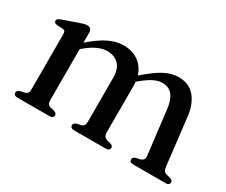

<svg xmlns="http://www.w3.org/2000/svg" viewBox="-85 -708 1102 936"><g transform="rotate(30 466.0 -240.0)"><path d="M211 -450V-68.5Q211 -55 216 -48.5Q221 -42 230.5 -39L253 -34Q268.5 -28.5 268.5 -17Q268.5 0 245.5 0H67Q55.5 0 50.2 -4.5Q45 -9 45 -16.5Q45 -22.5 49 -26.8Q53 -31 62 -34L85.5 -39Q95.5 -42 100.5 -48.5Q105.5 -55 105.5 -68.5V-379.5Q105.5 -390.5 101.8 -395.5Q98 -400.5 89.5 -401.5L55.5 -403Q47 -404.5 43.2 -408Q39.5 -411.5 39.5 -417Q39.5 -423.5 43.8 -427.8Q48 -432 59 -436L142.5 -465.5Q158 -471 167.8 -473.5Q177.5 -476 185.5 -476Q198 -476 204.5 -469Q211 -462 211 -450ZM196.5 -344 177 -363.5 199 -382.5Q259 -436.5 303.2 -458.2Q347.5 -480 388.5 -480Q452 -480 490 -440.2Q528 -400.5 528 -332.5V-70.5Q528 -56 533.8 -49Q539.5 -42 550 -38.5L570.5 -33.5Q585.5 -28.5 585.5 -17Q585.5 0 563 0H386.5Q363.5 0 363.5 -17Q363.5 -28.5 379 -34L402 -39Q413 -42 417.8 -49.2Q422.5 -56.5 422.5 -70.5V-316.5Q422.5 -366.5 398.2 -391.2Q374 -416 333.5 -416Q308 -416 279.5 -403.2Q251 -390.5 218 -362.5ZM513.5 -344 494.5 -363.5 516 -382.5Q574.5 -435 616.5 -457.5Q658.5 -480 697.5 -480Q758 -480 791 -440Q824 -400 831.5 -332.5L862 -70.5Q864 -56 868.8 -48.8Q873.5 -41.5 884 -38.5L905 -33.5Q913.5 -31 917.8 -26.8Q922 -22.5 922 -16.5Q922 -9 916.8 -4.5Q911.5 0 899.5 0H719.5Q696.5 0 696.5 -17Q696.5 -28.5 712 -34L735.5 -39Q746 -42 751.8 -49.2Q757.5 -56.5 756 -70.5L726.5 -316.5Q720.5 -366 700.5 -391Q680.5 -416 642.5 -416Q619.5 -416 593.2 -402.5Q567 -389 535 -362.5Z"/></g></svg>

Font: Fraunces
Style: Regular
Weight: 400
Version: Version 1.000;[b76b70a41]